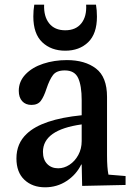

<svg xmlns="http://www.w3.org/2000/svg" viewBox="-20 -788 561 818"><path d="M94 -218Q159 -280 328 -297V-361Q328 -423 313 -455.5Q298 -488 256 -488Q221 -488 206 -468.5Q191 -449 178 -410Q167 -376 154 -358.5Q141 -341 114 -341Q89 -341 74.5 -357Q60 -373 60 -401Q60 -441 88.5 -471Q117 -501 164 -516.5Q211 -532 265 -532Q342 -532 389 -496Q436 -460 436 -375V-126Q436 -73 442 -44L515 -38V0L330 4L328 -87H326Q305 -44 264 -17Q223 10 172 10Q118 10 84 -22Q50 -54 50 -113Q50 -177 94 -218ZM228 -71Q253 -71 276 -86Q299 -101 313.5 -127.5Q328 -154 328 -187V-258Q163 -235 163 -141Q163 -108 181 -89.5Q199 -71 228 -71ZM258 -659Q303 -659 326.5 -688.5Q350 -718 347 -768H389Q393 -744 393 -717Q393 -644 355.5 -608Q318 -572 258 -572Q198 -572 160 -608Q122 -644 122 -718Q122 -744 126 -768H168Q166 -718 189.5 -688.5Q213 -659 258 -659Z"/></svg>

Font: Minipax
Style: Bold
Weight: 500
Designer: Raphaël Ronot, Igor Stepanchenko (Cyrillic)
Foundry: steppetype
Version: Version 1.002